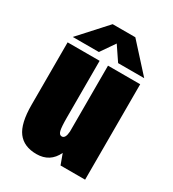

<svg xmlns="http://www.w3.org/2000/svg" viewBox="-168 -769 787 873"><g transform="rotate(30 225.0 -332.5)"><path d="M412 -534H275L225 -608L174 -534H37L165 -675H284ZM159.5 10Q93.5 10 61.2 -32.8Q29 -75.5 29 -173V-501H197V-204Q197 -153 201.8 -135Q206.5 -117 219.5 -117Q238.5 -117 241 -155V-501H410V0H281L261 -54.5Q230.5 10 159.5 10Z"/></g></svg>

Font: League Mono Condensed ExtraBold
Style: Regular
Weight: 800
Width: 1
Designer: Tyler Finck
Foundry: The League of Moveable Type / Tyler Finck
Version: Version 2.210